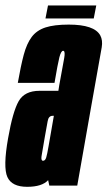

<svg xmlns="http://www.w3.org/2000/svg" viewBox="-42 -698 404 722"><path d="M143.5 0 139 -20.5Q116 4.5 60 4.5Q2.5 4.5 -14.2 -32.2Q-31 -69 -11.5 -178.5Q6 -278.5 28.2 -317.5Q50.5 -356.5 106.5 -356.5H177.5L181 -378.5Q194.5 -453 199.5 -480Q203.5 -503.5 197.5 -506.5Q196.5 -507 195.5 -507Q187.5 -507 181.2 -482.2Q175 -457.5 163 -386.5H25Q36 -449.5 47.2 -491.8Q58.5 -534 77.2 -559Q96 -584 129 -594.8Q162 -605.5 216.5 -605.5Q312.5 -605.5 335 -565Q345 -546.5 340.5 -520Q325 -434.5 301 -298L248.5 0ZM140.5 -147.5 160.5 -262.5H156Q140.5 -262.5 137.2 -242.2Q134 -222 126 -180Q119 -138 115 -115.5Q111.5 -97.5 117 -94Q118.5 -93.5 120 -93.5Q128 -93.5 131.8 -105.8Q135.5 -118 140.5 -147.5ZM129 -628.5 138.5 -677.5H320L310.5 -628.5Z"/></svg>

Font: Anybody UltraCondensed Regular
Style: Bold Italic
Weight: 700
Width: 1
Italic angle: -10°
Designer: Tyler Finck
Foundry: Etcetera Type Company
Version: Version 1.010; ttfautohint (v1.8.3) -l 8 -r 50 -G 200 -x 14 